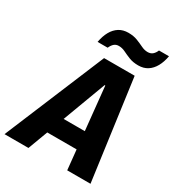

<svg xmlns="http://www.w3.org/2000/svg" viewBox="-237 -1013 1044 1139"><g transform="rotate(30 285.0 -444.0)"><path d="M-30.5 0 255.5 -686H465L558.5 0H399L343 -549H338.5L133.5 0ZM116.5 -135.5 133.5 -253.5H460L443 -135.5ZM174 -750Q182 -793.5 199.2 -824.2Q216.5 -855 243.2 -871.8Q270 -888.5 306 -888.5Q342 -888.5 368.5 -878Q395 -867.5 417 -856.8Q439 -846 460.5 -846Q481.5 -846 494.5 -857.5Q507.5 -869 515 -888H583.5Q576 -846 558.8 -814.8Q541.5 -783.5 515 -766.5Q488.5 -749.5 452 -749.5Q416 -749.5 389 -760.2Q362 -771 340.2 -781.8Q318.5 -792.5 296 -792.5Q277 -792.5 264.5 -781.5Q252 -770.5 243 -750Z"/></g></svg>

Font: Chivo Mono Medium
Style: Italic
Weight: 500
Italic angle: -8.05°
Monospace: yes
Designer: Hector Gatti
Foundry: Omnibus-Type
Version: Version 1.008